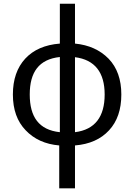

<svg xmlns="http://www.w3.org/2000/svg" viewBox="-20 -780 728 1040"><path d="M304.2 -759.8V-543.9C223.6 -537.6 161.1 -510.3 116.7 -462.4C72.3 -414.1 49.8 -349.6 49.8 -268.1C49.8 -186.5 72.8 -122.1 119.1 -74.2C165 -25.9 225.6 1.5 300.8 7.8V240.2H386.2V7.8C464.8 1.5 526.4 -25.9 570.8 -74.2C615.2 -122.1 637.2 -186.5 637.2 -268.1C637.2 -349.6 614.3 -414.1 568.4 -461.9C522 -509.3 461.4 -536.6 386.2 -543.9V-759.8ZM304.2 -64C190.9 -76.2 141.1 -146.5 141.1 -268.1C141.1 -389.2 190.9 -459 304.2 -471.2ZM386.2 -470.2C493.7 -456.5 546.9 -387.7 546.9 -268.1C546.9 -148.4 495.1 -77.6 386.2 -64Z"/></svg>

Font: Avrile Sans
Style: Regular
Weight: 400
Designer: Monotype Design Team, Google (font), Stefan Peev (BGR Cyrillic), Cristiano Sobral (main changes)
Foundry: The Avrile Sans Project Authors
Version: Version 3.110